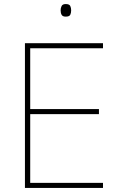

<svg xmlns="http://www.w3.org/2000/svg" viewBox="-20 -927 590 947"><path d="M488 0H103V-714H488V-689H129V-389H468V-364H129V-25H488ZM304 -907Q322 -907 326.5 -897.5Q331 -888 331 -876Q331 -863 326.5 -854Q322 -845 304 -845Q289 -845 284 -854Q279 -863 279 -876Q279 -888 284 -897.5Q289 -907 304 -907Z"/></svg>

Font: Noto Sans Oriya Thin
Style: Regular
Weight: 100
Designer: Amélie Bonet and Sol Matas
Foundry: Google LLC
Version: Version 2.006; ttfautohint (v1.8.4.7-5d5b)